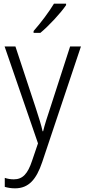

<svg xmlns="http://www.w3.org/2000/svg" viewBox="-20 -785 463 1046"><path d="M340 -757V-765H274C247 -720 202 -660 163 -616V-606H200C247 -645 311 -714 340 -757ZM5 -532 187 -4 155 90C131 163 103 192 55 192C37 192 21 189 6 184V233C23 238 40 241 62 241C136 241 178 193 210 98L421 -532H362L253 -195C237 -147 223 -104 215 -70H212C205 -103 193 -140 175 -196L64 -532Z"/></svg>

Font: Noto Sans Gujarati UI SemiCondensed Light
Style: Regular
Weight: 300
Width: 4
Designer: Jelle Bosma - Monotype Design Team, Universal Thirst
Foundry: Monotype Imaging Inc.
Version: Version 2.106